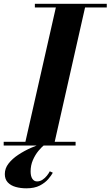

<svg xmlns="http://www.w3.org/2000/svg" viewBox="-62 -770 586 1016"><path d="M68 0 238 -750H392.5L223 0ZM-42.5 0V-19.5H338V0ZM122.5 -730.5V-750H503V-730.5ZM77.5 226.5Q47 226.5 21 219.2Q-5 212 -20.8 195.2Q-36.5 178.5 -36.5 151Q-36.5 121 -16.8 95.5Q3 70 34.8 49Q66.5 28 102.5 12.2Q138.5 -3.5 170.5 -14L175.5 -5Q159 7 141.5 28.2Q124 49.5 112 77.2Q100 105 100 137Q100 162.5 109.2 176.2Q118.5 190 134 190Q149.5 190 162.8 181.2Q176 172.5 186 160Q196 147.5 201.5 136.5L217.5 144Q210 158 193.5 177.5Q177 197 148.8 211.8Q120.5 226.5 77.5 226.5Z"/></svg>

Font: Bodoni Moda 11pt
Style: Bold Italic
Weight: 700
Italic angle: -13°
Designer: Owen Earl
Foundry: indestructible type
Version: Version 2.004